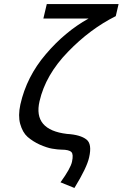

<svg xmlns="http://www.w3.org/2000/svg" viewBox="-20 -738 608 952"><path d="M285 4Q268 4 238 -1Q214 -5 177 -21Q144 -36 117 -59Q92 -81 80 -124Q69 -164 81 -220Q112 -358 207 -469Q302 -581 419 -646H195L212 -718H568L554 -658Q426 -594 317 -481Q206 -367 176 -236Q143 -94 312 -74Q379 -70 409 -46Q437 -24 422 42Q411 93 349 194L280 166Q330 97 337 64Q345 27 334 16Q322 4 285 4Z"/></svg>

Font: Miedinger
Style: Italic
Weight: 400
Italic angle: -13°
Version: Version 001.000